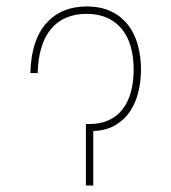

<svg xmlns="http://www.w3.org/2000/svg" viewBox="-20 -574 529 594"><path d="M73.9 -348Q76.7 -450.3 123.2 -502.1Q169.7 -554 247.9 -554Q291.9 -554 323.7 -538.7Q355.5 -523.4 376.1 -497Q396.7 -470.5 406.4 -434.8Q416.2 -399.1 416.2 -358.7Q416.2 -323.2 408 -289.4Q399.9 -255.7 382.3 -229.4Q364.7 -203.1 336.6 -186.6Q308.6 -170.1 268.5 -168.7V0H245.7V-190.3H257.5Q290.5 -190.3 315.9 -201.9Q341.3 -213.4 358.5 -235.1Q375.7 -256.7 384.6 -288Q393.5 -319.2 393.5 -358.7Q393.5 -399.5 383.9 -431.6Q374.3 -463.8 355.6 -485.8Q337 -507.8 310 -519.5Q283 -531.2 247.9 -531.2Q213.4 -531.2 185.9 -519.9Q158.4 -508.5 138.8 -485.6Q119.3 -462.7 108.5 -428.3Q97.7 -393.8 96.6 -348Z"/></svg>

Font: Inter P Thin
Style: Regular
Weight: 100
Designer: Rasmus Andersson
Foundry: rsms
Version: Version 3.018;git-588b23468